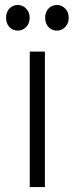

<svg xmlns="http://www.w3.org/2000/svg" viewBox="-20 -754 301 774"><path d="M100 0V-546H161V0ZM52 -630.5Q31.5 -630.5 18 -645Q4.5 -659.5 4.5 -682.5Q4.5 -705 18 -719.5Q31.5 -734 52 -734Q71 -734 85.2 -719.5Q99.5 -705 99.5 -682.5Q99.5 -659.5 85.2 -645Q71 -630.5 52 -630.5ZM209.5 -630.5Q189 -630.5 175.5 -645Q162 -659.5 162 -682.5Q162 -705 175.5 -719.5Q189 -734 209.5 -734Q228.5 -734 242.8 -719.5Q257 -705 257 -682.5Q257 -659.5 242.8 -645Q228.5 -630.5 209.5 -630.5Z"/></svg>

Font: Spline Sans Light
Style: Regular
Weight: 300
Designer: Eben Sorkin, Mirko Velimirovic
Foundry: Sorkin Type
Version: Version 1.000; ttfautohint (v1.8.3)